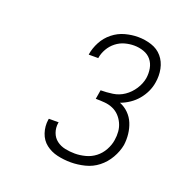

<svg xmlns="http://www.w3.org/2000/svg" viewBox="-101 -938 701 717"><g transform="rotate(20 250.0 -580.0)"><path d="M253 -317Q225 -317 199 -323Q173 -329 153 -344.5Q133 -360 124.5 -385.5Q116 -411 120 -438L121 -442H160L159 -439Q156 -419 162.5 -401Q169 -383 183.5 -372Q198 -361 217 -357Q236 -353 256 -353Q276 -353 297.5 -358.5Q319 -364 336.5 -377.5Q354 -391 365 -411Q376 -431 379 -451Q382 -469 380.5 -486Q379 -503 372 -518Q365 -533 354 -544.5Q343 -556 328 -562.5Q313 -569 295.5 -570.5Q278 -572 260 -572L266 -608Q289 -608 313.5 -611.5Q338 -615 358.5 -629Q379 -643 393 -664.5Q407 -686 411 -709Q414 -729 410.5 -748Q407 -767 395.5 -781Q384 -795 365.5 -801.5Q347 -808 327 -808Q309 -808 290.5 -803Q272 -798 256 -785.5Q240 -773 230 -755.5Q220 -738 217 -720V-718H179V-720Q183 -745 196 -769.5Q209 -794 231 -811.5Q253 -829 279 -836Q305 -843 330 -843Q358 -843 384 -834.5Q410 -826 426.5 -806.5Q443 -787 448.5 -760Q454 -733 449 -705Q446 -686 437.5 -668Q429 -650 416 -634.5Q403 -619 386 -607.5Q369 -596 350 -589Q370 -581 385 -566Q400 -551 408 -531.5Q416 -512 418.5 -490Q421 -468 418 -446Q413 -419 398 -393Q383 -367 360 -349Q337 -331 308.5 -324Q280 -317 253 -317Z"/></g></svg>

Font: Iosevka Term Curly XLt Obl
Style: Regular
Weight: 200
Italic angle: -9°
Designer: Belleve Invis
Foundry: Belleve Invis
Version: Version 32.3.0